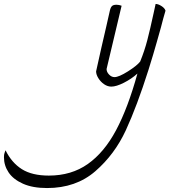

<svg xmlns="http://www.w3.org/2000/svg" viewBox="-408 -438 882 971"><path d="M429 -384Q417 -344 406 -300Q401 -283 385 -225.5Q369 -168 343 -85Q285 98 228.5 220.5Q172 343 74 428Q-24 513 -170 513Q-243 513 -292 491Q-341 469 -364.5 434Q-388 399 -388 357Q-388 343 -385 335.5Q-382 328 -380 322Q-349 385 -297.5 417.5Q-246 450 -161 450Q-47 450 36 391.5Q119 333 179 220.5Q239 108 287 -66Q257 -39 218.5 -19.5Q180 0 155 0Q136 0 118.5 -12Q101 -24 89.5 -42.5Q78 -61 78 -77Q105 -200 129 -302Q141 -356 148 -386Q152 -402 159 -408Q166 -414 181 -414Q194 -414 207 -409L131 -89Q131 -74 143.5 -61Q156 -48 171 -48Q193 -48 239 -77Q285 -106 301 -127Q323 -181 337 -235Q351 -289 369 -372L379 -418Q392 -418 408.5 -407.5Q425 -397 429 -384Z"/></svg>

Font: Charmonman
Style: Regular
Weight: 400
Designer: Ekaluck Peanpanawate
Foundry: Cadson Demak Co.,Ltd.
Version: Version 1.000; ttfautohint (v1.6)